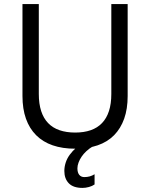

<svg xmlns="http://www.w3.org/2000/svg" viewBox="-20 -720 735 940"><path d="M348 8Q410 8 458 -8.5Q506 -25 538.5 -58Q571 -91 588 -139Q605 -187 605 -250V-700H525V-260Q525 -212 513.5 -176.5Q502 -141 479.5 -117.5Q457 -94 424 -82.5Q391 -71 348 -71Q305 -71 271.5 -82.5Q238 -94 215.5 -117.5Q193 -141 181.5 -176.5Q170 -212 170 -260V-700H90V-250Q90 -187 107 -139Q124 -91 157 -58Q190 -25 238 -8.5Q286 8 348 8ZM384 200Q399 200 415.5 195.5Q432 191 443 183V133Q432 140 419.5 143.5Q407 147 393 147Q377 147 368 136Q359 125 359 104Q359 91 364.5 76Q370 61 379.5 47Q389 33 403 20Q417 7 434 -3L399 -29Q374 -15 354.5 2Q335 19 321.5 37.5Q308 56 301.5 76.5Q295 97 295 117Q295 155 317 177.5Q339 200 384 200Z"/></svg>

Font: Fixel Variable
Style: Regular
Weight: 100
Width: 3
Designer: AlfaBravo + MacPaw
Foundry: Kyrylo Tkachov, Marchela Mozhyna, Serhii Makarenko, Maria Weinstein, Zakhar Kryvoshyya
Version: Version 1.211